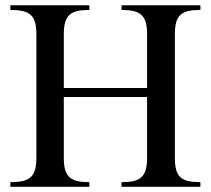

<svg xmlns="http://www.w3.org/2000/svg" viewBox="-20 -722 815 742"><path d="M226.6 -347.2V-111.8Q226.6 -83.5 231.9 -65.4Q237.3 -47.4 249 -36.9Q260.7 -26.4 279.5 -22.2Q298.3 -18.1 325.2 -18.1V0H20V-18.1Q47.4 -18.1 66.7 -22.2Q85.9 -26.4 97.9 -36.9Q109.9 -47.4 115.2 -65.4Q120.6 -83.5 120.6 -111.8V-590.3Q120.6 -618.2 115.2 -636.2Q109.9 -654.3 97.9 -664.8Q85.9 -675.3 66.7 -679.4Q47.4 -683.6 20 -683.6V-701.7H325.2V-683.6Q298.3 -683.6 279.5 -679.4Q260.7 -675.3 249 -664.8Q237.3 -654.3 231.9 -636.2Q226.6 -618.2 226.6 -590.3V-381.8H548.3V-590.3Q548.3 -618.2 543 -636.2Q537.6 -654.3 525.9 -664.8Q514.2 -675.3 495.4 -679.4Q476.6 -683.6 449.7 -683.6V-701.7H754.4V-683.6Q727.1 -683.6 708.3 -679.4Q689.5 -675.3 677.7 -664.8Q666 -654.3 660.9 -636.2Q655.8 -618.2 655.8 -590.3V-111.8Q655.8 -83.5 660.9 -65.4Q666 -47.4 677.7 -36.9Q689.5 -26.4 708.3 -22.2Q727.1 -18.1 754.4 -18.1V0H449.7V-18.1Q476.6 -18.1 495.4 -22.2Q514.2 -26.4 525.9 -36.9Q537.6 -47.4 543 -65.4Q548.3 -83.5 548.3 -111.8V-347.2Z"/></svg>

Font: Khmer Busra Bunong
Style: Regular
Weight: 400
Designer: D. Kanjahn
Version: Version 7.100; 2014